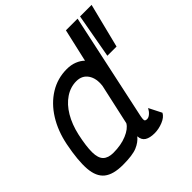

<svg xmlns="http://www.w3.org/2000/svg" viewBox="-208 -970 1153 1153"><g transform="rotate(-45 368.5 -393.0)"><path d="M488 -78Q501 -78 515 -90Q529 -102 539 -121L580 -40Q567 -15 531 -0.5Q495 14 460 14Q420 14 397.5 0Q375 -14 373 -47Q351 -19 312 -2.5Q273 14 191 14Q109 14 68.5 -18.5Q28 -51 22.5 -123Q17 -195 40 -312Q59 -407 104 -479Q149 -551 214.5 -591.5Q280 -632 359 -632Q395 -632 424 -620.5Q453 -609 472 -590L520 -800H619L473 -119Q469 -100 470 -89Q471 -78 488 -78ZM202 -78Q267 -78 316 -98.5Q365 -119 382 -149L439 -407Q447 -466 422 -503Q397 -540 348 -540Q298 -540 254 -510.5Q210 -481 178.5 -428Q147 -375 131 -304Q113 -221 113.5 -171Q114 -121 136 -99.5Q158 -78 202 -78ZM588 -516 639 -799H737L666 -516Z"/></g></svg>

Font: Victor Mono Thin
Style: Italic
Weight: 100
Italic angle: -12°
Monospace: yes
Designer: Rune Bjørnerås
Version: Version 1.561;gftools[0.9.30]